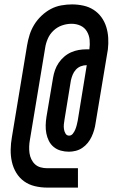

<svg xmlns="http://www.w3.org/2000/svg" viewBox="-20 -776 540 872"><path d="M194 76Q166 76 138.5 69.5Q111 63 89.5 47.5Q68 32 54 9Q40 -14 34 -41Q28 -68 28.5 -96.5Q29 -125 34 -153L103 -570Q107 -594 114.5 -618Q122 -642 135.5 -664Q149 -686 168.5 -704.5Q188 -723 210.5 -735Q233 -747 258 -751.5Q283 -756 307 -756Q333 -756 358.5 -750.5Q384 -745 405 -731.5Q426 -718 440.5 -698Q455 -678 462.5 -654Q470 -630 471.5 -604Q473 -578 470 -552L414 -216Q412 -201 407.5 -185.5Q403 -170 396 -155Q389 -140 378.5 -127Q368 -114 354 -104.5Q340 -95 324 -91Q308 -87 293 -87Q274 -87 256 -92Q238 -97 224 -108.5Q210 -120 202 -136Q194 -152 190.5 -170Q187 -188 187.5 -207Q188 -226 191 -245L221 -423Q224 -441 230 -458Q236 -475 246.5 -490.5Q257 -506 271.5 -518.5Q286 -531 303 -538.5Q320 -546 337.5 -549Q355 -552 373 -552H386Q389 -574 387 -595Q385 -616 374.5 -633.5Q364 -651 345.5 -659.5Q327 -668 305 -668Q283 -668 261.5 -660.5Q240 -653 223 -637Q206 -621 197 -600Q188 -579 185 -558L116 -142Q113 -126 112.5 -110.5Q112 -95 114 -80.5Q116 -66 122.5 -52.5Q129 -39 139.5 -29.5Q150 -20 164.5 -16Q179 -12 194 -12H334V76ZM294 -160Q304 -160 311 -169Q318 -178 322 -188Q326 -198 328.5 -208Q331 -218 333 -228L374 -480H373Q360 -480 347 -475Q334 -470 324.5 -459.5Q315 -449 310 -436.5Q305 -424 302 -411L273 -233Q271 -223 270 -211.5Q269 -200 270.5 -189.5Q272 -179 277.5 -169.5Q283 -160 294 -160Z"/></svg>

Font: Iosevka Curly Slab SmBdObl
Style: Regular
Weight: 600
Italic angle: -9°
Monospace: yes
Designer: Belleve Invis
Foundry: Belleve Invis
Version: Version 11.0.0; ttfautohint (v1.8.3)